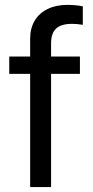

<svg xmlns="http://www.w3.org/2000/svg" viewBox="-20 -760 377 780"><path d="M304.7 -460H17.6V-530.3H304.7ZM253.9 -740.2Q268.6 -740.2 285.2 -738.8Q301.8 -737.3 316.4 -734.4V-659.2Q293 -663.1 272.5 -663.1Q228.5 -663.1 208 -644Q187.5 -625 187.5 -584V0H102.5V-602.5Q102.5 -645.5 121.1 -676.3Q139.6 -707 173.8 -723.6Q208 -740.2 253.9 -740.2Z"/></svg>

Font: Pretendard JP Variable
Style: Regular
Weight: 400
Designer: Base glyphs from Inter by Rasmus Andersson; Hangul glyphs from Noto Sans CJK(Source Han Sans) by Jang Soo-young and Kang
Foundry: Kil Hyung-jin
Version: Version 1.307;Glyphs 3.2 (3192)